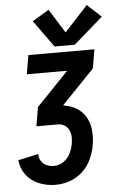

<svg xmlns="http://www.w3.org/2000/svg" viewBox="-64 -1028 669 1072"><g transform="rotate(-5 271.0 -492.5)"><path d="M204 0Q156 0 112 -17.5Q68 -35 40 -71.5Q12 -108 8 -155L122 -180Q121 -159 132 -141Q143 -123 162.5 -114.5Q182 -106 204 -106Q231 -106 256.5 -122.5Q282 -139 295 -165.5Q308 -192 313 -219Q317 -240 316 -260Q315 -280 307 -297.5Q299 -315 282 -325Q265 -335 245 -335H125L143 -441L323 -629H97L115 -735H485L467 -629L286 -441L285 -438Q310 -434 333 -425Q375 -409 400.5 -374Q426 -339 431.5 -293.5Q437 -248 429 -202Q422 -163 404.5 -124.5Q387 -86 355 -56.5Q323 -27 283 -13.5Q243 0 204 0ZM265 -770 156 -921 249 -977 333 -843 464 -985 542 -913 378 -770Z"/></g></svg>

Font: Iosevka SS08
Style: Bold Italic
Weight: 700
Italic angle: -10°
Monospace: yes
Designer: Belleve Invis
Foundry: Belleve Invis
Version: 2.1.0; ttfautohint (v1.8.2)